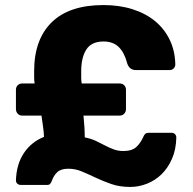

<svg xmlns="http://www.w3.org/2000/svg" viewBox="-20 -731 761 759"><path d="M495 8Q453 8 420 -3.5Q387 -15 358.5 -28.5Q330 -42 304 -53Q278 -64 250 -64Q221 -64 206.5 -50.5Q192 -37 184 -14Q182 -9 178.5 -4.5Q175 0 167 0H62Q54 0 48.5 -5Q43 -10 43 -18Q45 -82 74.5 -126Q104 -170 154 -190Q153 -211 150 -231.5Q147 -252 144 -274H68Q57 -274 50 -281.5Q43 -289 43 -300V-376Q43 -387 50 -394Q57 -401 68 -401H117Q115 -412 115 -424Q115 -436 115 -450Q115 -575 184.5 -643Q254 -711 389 -711Q452 -711 504 -694.5Q556 -678 593 -647.5Q630 -617 651 -573.5Q672 -530 673 -476Q673 -467 666.5 -460.5Q660 -454 651 -454H517Q492 -454 483 -480Q472 -523 449.5 -545Q427 -567 389 -567Q342 -567 321.5 -535.5Q301 -504 301 -449Q301 -436 301 -424Q301 -412 303 -401H453Q464 -401 471 -394Q478 -387 478 -376V-300Q478 -289 471 -281.5Q464 -274 453 -274H310Q312 -253 313.5 -232Q315 -211 315 -188Q340 -183 359 -174Q378 -165 395 -156Q412 -147 429.5 -140.5Q447 -134 468 -134Q502 -134 519.5 -150.5Q537 -167 548 -193Q550 -198 554.5 -202Q559 -206 567 -206H658Q667 -206 672 -200.5Q677 -195 677 -187Q676 -140 660 -103.5Q644 -67 619 -42.5Q594 -18 561.5 -5Q529 8 495 8Z"/></svg>

Font: Fz Rubik
Style: Bold
Weight: 700
Designer: Hubert and Fischer
Foundry: Hubert and Fischer
Version: Vit hóa bi FontZin.com